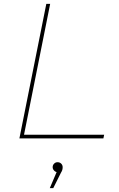

<svg xmlns="http://www.w3.org/2000/svg" viewBox="-20 -720 620 999"><path d="M81 0 221 -700H241L105 -19H522L518 0ZM239 259 279 165 280 176Q270 176 262 168Q254 160 254 150Q254 139 261.5 131.5Q269 124 279 124Q291 124 298.5 131.5Q306 139 306 150Q306 158 304 164.5Q302 171 297 179L257 259Z"/></svg>

Font: Montserrat Thin Thin
Style: Italic
Weight: 250
Italic angle: -11.3°
Version: Version 9.000